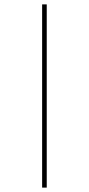

<svg xmlns="http://www.w3.org/2000/svg" viewBox="-20 -735 405 875"><path d="M172 -715V120H193V-715Z"/></svg>

Font: Sprat Condensed Light
Style: Regular
Weight: 300
Width: 3
Designer: Ethan Nakache
Foundry: Collletttivo
Version: Version 2.000;Glyphs 3.2 (3217)